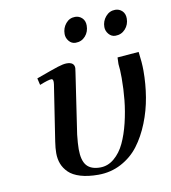

<svg xmlns="http://www.w3.org/2000/svg" viewBox="-73 -681 668 751"><g transform="rotate(-10 260.5 -305.0)"><path d="M87.9 -405.8Q151.9 -429.2 174.6 -436.5Q197.3 -443.8 210.9 -443.8Q241.2 -443.8 241.2 -419.9Q241.2 -418.9 238.8 -401.9L203.1 -162.1Q199.2 -126.5 199.2 -105Q199.2 -60.1 216.3 -40Q233.4 -20 270 -20Q300.8 -20 325.9 -41.3Q351.1 -62.5 366.9 -96.2Q382.8 -129.9 393.6 -174.3Q404.3 -218.8 408.7 -262.5Q413.1 -306.2 413.1 -350.1Q413.1 -383.8 410.2 -405.8L411.1 -432.1L496.1 -439Q502 -395.5 502 -363.8Q502 -310.5 493.4 -259Q484.9 -207.5 465.6 -159.2Q446.3 -110.8 418.7 -74.2Q391.1 -37.6 349.4 -15.4Q307.6 6.8 257.8 6.8Q216.8 6.8 187 -2.2Q157.2 -11.2 140.9 -27.3Q124.5 -43.5 117.2 -62.7Q109.9 -82 109.9 -105Q109.9 -124.5 113.8 -149.9L147.9 -372.1Q150.9 -393.1 141.1 -393.1Q129.9 -393.1 94.2 -378.9ZM223.1 -558.1Q223.1 -582 237.8 -599.6Q252.4 -617.2 274.9 -617.2Q291 -617.2 302.5 -606.2Q314 -595.2 314 -576.2Q314 -551.3 298.8 -534.2Q283.7 -517.1 259.8 -517.1Q244.1 -517.1 233.6 -529.8Q223.1 -542.5 223.1 -558.1ZM380.9 -558.1Q380.9 -581.5 396.2 -599.4Q411.6 -617.2 434.1 -617.2Q450.2 -617.2 461.7 -606.2Q473.1 -595.2 473.1 -576.2Q473.1 -551.8 457.5 -534.4Q441.9 -517.1 418 -517.1Q402.3 -517.1 391.6 -529.8Q380.9 -542.5 380.9 -558.1Z"/></g></svg>

Font: Dehuti Alt
Style: Bold-Italic
Weight: 700
Version: Version 1.2